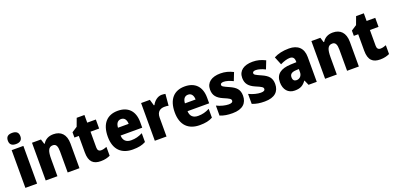

<svg xmlns="http://www.w3.org/2000/svg" viewBox="4 -1699 5401 2636"><g transform="rotate(-20 2704.0 -381.0)"><path d="M149 -772C95 -772 58 -752 58 -690C58 -630 96 -609 149 -609C202 -609 241 -630 241 -690C241 -751 203 -772 149 -772ZM234 -551H63V0H234Z M674 -561C603 -561 552 -532 521 -480H513L491 -551H360V0H531V-249C531 -366 550 -421 617 -421C664 -421 681 -382 681 -308V0H853V-359C853 -496 782 -561 674 -561Z M1218 -129C1185 -129 1167 -149 1167 -187V-419H1293V-551H1167V-663H1054L1011 -547L932 -496V-419H996V-179C996 -38 1058 10 1164 10C1223 10 1263 -2 1301 -19V-148C1272 -137 1246 -129 1218 -129Z M1614 -561C1461 -561 1366 -465 1366 -272C1366 -82 1469 10 1632 10C1714 10 1770 -2 1821 -30V-159C1764 -130 1716 -117 1653 -117C1578 -117 1539 -158 1537 -228H1853V-310C1853 -474 1763 -561 1614 -561ZM1620 -439C1669 -439 1695 -400 1696 -341H1540C1544 -409 1575 -439 1620 -439Z M2257 -561C2196 -561 2143 -514 2117 -462H2108L2082 -551H1954V0H2125V-275C2125 -367 2181 -393 2237 -393C2266 -393 2282 -391 2296 -387L2311 -555C2296 -558 2275 -561 2257 -561Z M2592 -561C2439 -561 2344 -465 2344 -272C2344 -82 2447 10 2610 10C2692 10 2748 -2 2799 -30V-159C2742 -130 2694 -117 2631 -117C2556 -117 2517 -158 2515 -228H2831V-310C2831 -474 2741 -561 2592 -561ZM2598 -439C2647 -439 2673 -400 2674 -341H2518C2522 -409 2553 -439 2598 -439Z M3304 -168C3304 -260 3258 -302 3171 -341C3086 -379 3070 -387 3070 -410C3070 -428 3087 -438 3118 -438C3154 -438 3206 -422 3253 -398L3299 -515C3237 -546 3181 -561 3114 -561C2987 -561 2906 -505 2906 -400C2906 -314 2949 -267 3033 -230C3121 -193 3140 -180 3140 -157C3140 -133 3121 -122 3079 -122C3033 -122 2964 -138 2907 -167V-21C2964 2 3019 10 3089 10C3236 10 3304 -59 3304 -168Z M3774 -168C3774 -260 3728 -302 3641 -341C3556 -379 3540 -387 3540 -410C3540 -428 3557 -438 3588 -438C3624 -438 3676 -422 3723 -398L3769 -515C3707 -546 3651 -561 3584 -561C3457 -561 3376 -505 3376 -400C3376 -314 3419 -267 3503 -230C3591 -193 3610 -180 3610 -157C3610 -133 3591 -122 3549 -122C3503 -122 3434 -138 3377 -167V-21C3434 2 3489 10 3559 10C3706 10 3774 -59 3774 -168Z M4116 -561C4027 -561 3953 -544 3894 -512L3942 -394C3993 -419 4043 -435 4083 -435C4125 -435 4149 -413 4149 -362V-349L4064 -346C3919 -340 3842 -284 3842 -167C3842 -58 3902 10 3997 10C4080 10 4121 -15 4164 -73H4168L4200 0H4320V-363C4320 -493 4244 -561 4116 -561ZM4107 -247 4149 -249V-203C4149 -150 4114 -116 4069 -116C4036 -116 4015 -135 4015 -176C4015 -220 4041 -244 4107 -247Z M4756 -561C4685 -561 4634 -532 4603 -480H4595L4573 -551H4442V0H4613V-249C4613 -366 4632 -421 4699 -421C4746 -421 4763 -382 4763 -308V0H4935V-359C4935 -496 4864 -561 4756 -561Z M5300 -129C5267 -129 5249 -149 5249 -187V-419H5375V-551H5249V-663H5136L5093 -547L5014 -496V-419H5078V-179C5078 -38 5140 10 5246 10C5305 10 5345 -2 5383 -19V-148C5354 -137 5328 -129 5300 -129Z"/></g></svg>

Font: Noto Sans Bengali SemiCondensed ExtraBold
Style: Regular
Weight: 800
Width: 4
Designer: Joana Ranito - Universal Thirst; Jelle Bosma - Monotype Design Team
Foundry: Universal Thirst ehf.
Version: Version 3.000